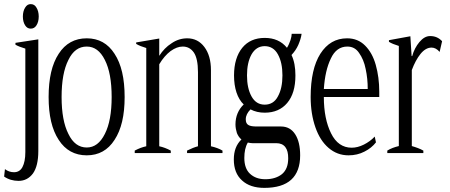

<svg xmlns="http://www.w3.org/2000/svg" viewBox="-38 -743 2184 932"><path d="M84 -620C91 -609 100 -604 111 -604C123 -604 132 -609 139 -620C146 -631 150 -645 150 -663C150 -680 146 -695 139 -706C132 -718 123 -723 111 -723C100 -723 91 -718 84 -706C77 -695 73 -680 73 -663C73 -645 77 -631 84 -620ZM-18 114C2 128 26 135 52 135C81 135 104 123 122 99C139 75 148 39 148 -10C148 -10 148 -552 148 -552C148 -552 37 -535 37 -535C37 -535 37 -526 37 -526C49 -519 65 -513 85 -507C85 -507 85 -5 85 -5C85 27 80 51 71 68C62 85 48 93 30 93C14 93 -1 88 -14 78C-14 78 -18 114 -18 114Z M247 -64C279 -14 325 11 383 11C441 11 486 -14 518 -64C551 -114 567 -183 567 -272C567 -362 551 -432 518 -482C486 -532 441 -557 383 -557C325 -557 279 -532 247 -482C214 -432 198 -362 198 -272C198 -183 214 -114 247 -64ZM471 -93C449 -49 420 -27 383 -27C345 -27 315 -49 294 -93C272 -136 261 -196 261 -272C261 -349 272 -409 294 -452C315 -496 345 -517 383 -517C420 -517 449 -496 471 -452C493 -409 504 -349 504 -272C504 -196 493 -136 471 -93Z M1042 -12C1027 -21 1008 -28 986 -33C986 -33 986 -402 986 -402C986 -450 975 -487 954 -515C933 -543 905 -557 871 -557C844 -557 818 -549 795 -533C771 -518 751 -497 735 -472C735 -472 735 -556 735 -556C735 -556 623 -537 623 -537C623 -537 623 -530 623 -530C636 -522 652 -516 672 -510C672 -510 672 -33 672 -33C653 -29 635 -22 616 -12C616 -12 616 0 616 0C616 0 791 0 791 0C791 0 791 -12 791 -12C772 -22 754 -29 735 -33C735 -33 735 -431 735 -431C751 -458 770 -480 790 -495C811 -510 830 -517 849 -517C871 -517 889 -508 903 -488C916 -469 923 -437 923 -393C923 -393 923 -33 923 -33C908 -29 890 -22 870 -12C870 -12 870 0 870 0C870 0 1042 0 1042 0C1042 0 1042 -12 1042 -12Z M1395 -91C1379 -116 1356 -129 1326 -129C1326 -129 1208 -129 1208 -129C1190 -129 1176 -131 1168 -136C1159 -141 1155 -150 1155 -164C1155 -181 1163 -197 1178 -212C1199 -201 1222 -196 1247 -196C1293 -196 1330 -212 1356 -243C1383 -275 1396 -319 1396 -377C1396 -416 1390 -449 1377 -476C1391 -491 1402 -507 1410 -525C1418 -544 1424 -562 1426 -579C1426 -579 1378 -579 1378 -579C1378 -571 1376 -561 1372 -548C1367 -534 1362 -522 1355 -511C1329 -543 1293 -559 1247 -559C1201 -559 1164 -543 1138 -511C1112 -479 1098 -434 1098 -377C1098 -346 1102 -318 1110 -294C1118 -270 1130 -250 1145 -236C1119 -211 1105 -178 1105 -139C1105 -124 1108 -110 1112 -97C1117 -85 1124 -74 1134 -66C1109 -42 1097 -10 1097 31C1097 75 1110 109 1137 133C1163 157 1199 169 1245 169C1361 169 1419 116 1419 11C1419 -32 1411 -66 1395 -91ZM1183 -479C1198 -505 1219 -519 1247 -519C1275 -519 1297 -505 1311 -479C1326 -452 1333 -418 1333 -377C1333 -336 1326 -302 1311 -275C1297 -248 1275 -235 1247 -235C1219 -235 1198 -248 1183 -275C1168 -302 1161 -336 1161 -377C1161 -418 1168 -452 1183 -479ZM1331 102C1311 118 1284 127 1250 127C1219 127 1194 118 1175 100C1157 83 1148 57 1148 24C1148 -6 1153 -31 1165 -51C1174 -49 1182 -48 1187 -48C1187 -48 1303 -48 1303 -48C1322 -48 1337 -42 1347 -29C1357 -16 1361 2 1361 25C1361 60 1351 85 1331 102Z M1803 -272C1803 -272 1803 -298 1803 -298C1803 -345 1797 -389 1786 -428C1775 -467 1758 -498 1734 -522C1711 -545 1682 -557 1647 -557C1592 -557 1549 -532 1517 -482C1486 -433 1470 -363 1470 -272C1470 -217 1478 -168 1493 -125C1508 -82 1529 -49 1557 -25C1585 -1 1617 11 1654 11C1682 11 1708 5 1731 -7C1755 -19 1773 -34 1787 -52C1787 -52 1781 -80 1781 -80C1766 -64 1748 -51 1728 -41C1708 -31 1688 -26 1669 -26C1626 -26 1592 -49 1569 -96C1546 -142 1534 -201 1534 -272C1534 -272 1803 -272 1803 -272ZM1747 -311C1747 -311 1534 -311 1534 -311C1538 -371 1549 -420 1568 -459C1586 -498 1613 -517 1648 -517C1672 -517 1691 -507 1705 -486C1720 -465 1731 -439 1737 -408C1744 -376 1747 -344 1747 -311Z M1842 -12C1842 -12 1842 0 1842 0C1842 0 2017 0 2017 0C2017 0 2017 -12 2017 -12C2001 -21 1982 -28 1961 -34C1961 -34 1961 -403 1961 -403C1973 -435 1987 -461 2003 -481C2020 -502 2038 -512 2057 -512C2071 -512 2084 -505 2096 -491C2096 -491 2108 -543 2108 -543C2092 -560 2073 -568 2050 -568C2031 -568 2014 -558 1998 -539C1982 -520 1970 -497 1963 -471C1963 -471 1960 -471 1960 -471C1960 -471 1954 -567 1954 -567C1954 -567 1850 -548 1850 -548C1850 -548 1850 -540 1850 -540C1861 -533 1878 -526 1898 -520C1898 -520 1898 -34 1898 -34C1877 -29 1858 -22 1842 -12Z"/></svg>

Font: BUSH 25 TRIRONG
Style: Regular
Weight: 400
Designer: Katatrad Team
Foundry: CadsonDemak